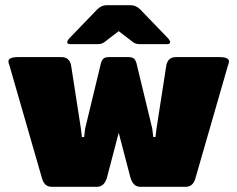

<svg xmlns="http://www.w3.org/2000/svg" viewBox="-20 -720 915 740"><path d="M437.5 -700H483.3Q504.2 -700 520.8 -683.3L629.2 -570.8Q635.8 -562.5 635.8 -557.5Q635.8 -550 625 -550H516.7Q502.5 -550 491.7 -558.3L437.5 -600L383.3 -558.3Q372.5 -550 358.3 -550H250Q239.2 -550 239.2 -557.5Q239.2 -562.5 245.8 -570.8L354.2 -683.3Q370.8 -700 391.7 -700ZM12.5 -483.3Q12.5 -500 50 -500H216.7Q248.3 -500 254.2 -466.7L291.7 -225L295.8 -191.7H304.2L308.3 -225L366.7 -466.7Q370 -484.2 376.7 -492.1Q383.3 -500 400 -500H437.5H475Q491.7 -500 498.3 -492.1Q505 -484.2 508.3 -466.7L566.7 -225L570.8 -191.7H579.2L583.3 -225L620.8 -466.7Q626.7 -500 658.3 -500H825Q862.5 -500 862.5 -483.3Q862.5 -476.7 858.3 -466.7L733.3 -33.3Q724.2 0 695.8 0H520.8Q494.2 0 483.3 -33.3L437.5 -208.3L391.7 -33.3Q380.8 0 354.2 0H179.2Q150.8 0 141.7 -33.3L16.7 -466.7Q12.5 -476.7 12.5 -483.3Z"/></svg>

Font: BoonTook Mon
Style: Regular
Weight: 400
Designer: Sungsit Sawaiwan
Foundry: FontUni
Version: Version 3.0